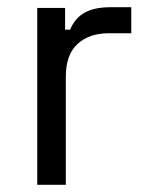

<svg xmlns="http://www.w3.org/2000/svg" viewBox="-20 -511 417 531"><path d="M83 0V-489H160V-429H174Q187 -461 214 -476Q241 -491 285 -491H343V-419H280Q227 -419 194.5 -389.5Q162 -360 162 -298V0Z"/></svg>

Font: Space Grotesk Light
Style: Regular
Weight: 400
Version: Version 2.000